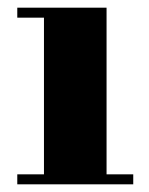

<svg xmlns="http://www.w3.org/2000/svg" viewBox="-20 -480 388 500"><path d="M257.5 -460V-26H327V0H25V-26H94.5V-434H25V-460Z"/></svg>

Font: Bodoni Moda 9pt ExtraBold
Style: Regular
Weight: 800
Designer: Owen Earl
Foundry: indestructible type
Version: Version 2.005